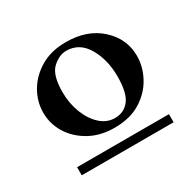

<svg xmlns="http://www.w3.org/2000/svg" viewBox="-85 -694 505 501"><g transform="rotate(-30 167.0 -444.0)"><path d="M310.5 -481.9Q310.5 -449.2 293.9 -418.5Q277.3 -387.7 245.4 -367.9Q213.4 -348.1 166.5 -348.1Q124 -348.1 92 -366Q60.1 -383.8 42.2 -412.6Q24.4 -441.4 24.4 -475.1Q24.4 -508.3 41.7 -538.1Q59.1 -567.9 91.1 -586.7Q123 -605.5 167.5 -605.5Q231.4 -605.5 271 -569.3Q310.5 -533.2 310.5 -481.9ZM306.6 -283.7H29.8V-308.1H306.6ZM239.7 -460.9Q239.7 -511.2 218 -548.3Q196.3 -585.4 156.7 -585.4Q135.3 -585.4 115 -566.7Q94.7 -547.9 94.7 -496.6Q94.7 -462.9 106 -433.8Q117.2 -404.8 136.5 -387.2Q155.8 -369.6 180.2 -369.6Q207.5 -369.6 223.6 -390.4Q239.7 -411.1 239.7 -460.9Z"/></g></svg>

Font: Scheherazade New Medium
Style: Regular
Weight: 500
Designer: SIL International
Foundry: SIL International
Version: Version 4.000